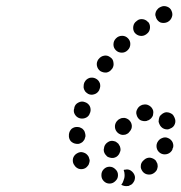

<svg xmlns="http://www.w3.org/2000/svg" viewBox="-20 -592 603 638"><path d="M394 -11V-9Q394 0 390 9Q388 16 383 22Q388 25 394 26Q399 27 405 26H407Q412 24 417 21Q421 18 424 13Q427 9 428 3Q429 -2 428 -7Q425 -18 415 -25Q406 -31 395 -28H393Q393 -28 392 -28Q392 -27 391 -27Q394 -19 394 -11ZM344 18Q355 18 363 10Q372 2 372 -9V-11Q372 -22 363 -30Q355 -38 344 -38Q333 -38 325 -30Q317 -22 317 -11V-9Q317 2 325 10Q333 18 344 18ZM504 -38Q504 -43 503 -48Q501 -53 498 -58Q491 -66 479 -68Q468 -69 459 -61L458 -60Q454 -57 451 -52Q448 -47 448 -42Q447 -36 449 -31Q451 -26 454 -22Q461 -13 473 -12Q484 -11 493 -18L494 -19Q498 -22 501 -27Q503 -32 504 -38ZM263 -33Q268 -36 271 -40Q275 -44 276 -49Q278 -54 278 -60Q277 -65 275 -70L274 -72Q268 -82 258 -85Q247 -89 237 -83Q227 -78 223 -67Q220 -56 225 -46L226 -45Q231 -35 242 -31Q253 -28 263 -33ZM329 -80Q332 -76 336 -72Q341 -69 346 -68Q357 -65 367 -71Q376 -77 379 -88L380 -90Q381 -95 380 -100Q379 -106 376 -110Q374 -115 369 -118Q365 -122 359 -123Q348 -126 339 -120Q329 -114 326 -103V-101Q324 -96 325 -90Q326 -85 329 -80ZM554 -118Q552 -123 548 -127Q544 -131 539 -133Q529 -138 518 -133Q508 -129 503 -119L502 -117Q500 -112 500 -107Q500 -101 502 -96Q504 -91 508 -87Q512 -83 517 -81Q527 -77 538 -81Q548 -85 553 -95V-97Q556 -102 556 -107Q556 -113 554 -118ZM234 -114Q240 -113 245 -115Q250 -117 254 -120Q258 -124 261 -129Q263 -134 264 -139V-141Q264 -146 262 -152Q261 -157 257 -161Q254 -165 249 -167Q244 -170 238 -170Q227 -171 218 -164Q210 -156 209 -145V-143Q208 -132 215 -123Q223 -115 234 -114ZM372 -150Q376 -147 381 -145Q386 -143 392 -144Q397 -144 402 -147Q407 -149 410 -154L411 -155Q419 -164 418 -175Q417 -186 408 -194Q404 -197 399 -199Q394 -201 388 -200Q383 -200 378 -197Q373 -195 369 -190L368 -189Q361 -180 362 -169Q363 -158 372 -150ZM544 -217Q539 -219 533 -219Q528 -219 523 -216Q519 -214 516 -211Q512 -208 510 -204Q509 -200 508 -197Q507 -192 507 -188Q508 -183 510 -179Q510 -179 510 -179Q512 -174 516 -170Q520 -166 525 -164Q530 -162 536 -162Q541 -162 546 -165Q557 -169 561 -180Q565 -190 560 -201Q560 -202 559 -203Q557 -208 553 -212Q549 -215 544 -217ZM437 -231Q434 -226 433 -221Q432 -216 434 -210Q437 -199 446 -193Q456 -188 467 -190L469 -191Q474 -192 479 -196Q483 -199 486 -204Q489 -208 489 -214Q490 -219 489 -224Q486 -235 476 -241Q466 -247 455 -244H454Q448 -242 444 -239Q440 -236 437 -231ZM245 -199Q255 -196 266 -201Q276 -206 279 -217L280 -219Q283 -230 278 -240Q272 -250 261 -253Q251 -257 240 -251Q230 -246 227 -235V-233Q223 -223 228 -213Q234 -202 245 -199ZM259 -296Q261 -291 264 -287Q268 -283 273 -280Q283 -275 294 -279Q304 -282 310 -293V-294Q315 -304 312 -315Q308 -326 298 -331Q288 -336 277 -333Q266 -329 261 -319L260 -317Q258 -312 258 -307Q257 -302 259 -296ZM313 -356Q323 -350 334 -351Q345 -353 352 -363L353 -364Q359 -373 357 -384Q356 -396 346 -402Q337 -409 326 -407Q315 -405 308 -396L307 -395Q300 -385 302 -374Q304 -363 313 -356ZM365 -425Q373 -417 385 -417Q396 -417 404 -425L405 -426Q413 -434 413 -446Q413 -457 405 -465Q397 -473 386 -473Q374 -473 366 -465L365 -464Q357 -456 357 -444Q357 -433 365 -425ZM427 -484Q434 -475 445 -473Q456 -471 466 -478L467 -479Q476 -485 478 -496Q480 -508 474 -517Q470 -521 466 -524Q461 -527 456 -528Q450 -529 445 -528Q440 -527 435 -523L434 -522Q425 -516 423 -505Q421 -493 427 -484ZM498 -553Q496 -548 496 -542Q497 -537 499 -532Q504 -521 514 -517Q525 -514 535 -518L537 -519Q547 -524 551 -535Q555 -545 550 -556Q546 -566 535 -570Q524 -574 514 -569L512 -568Q507 -566 504 -562Q500 -558 498 -553Z"/></svg>

Font: FRB American Cursive Guidelines Dotted Ultra
Style: Bold Italic
Weight: 1000
Italic angle: -25°
Version: Version 2.0;Modular Font Editor K font №1